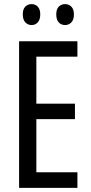

<svg xmlns="http://www.w3.org/2000/svg" viewBox="-20 -915 442 935"><path d="M357 0H73V-714H357V-639H157V-410H345V-335H157V-76H357ZM91 -845Q91 -871 103.5 -883Q116 -895 134 -895Q152 -895 164 -882.5Q176 -870 176 -845Q176 -819 164 -806Q152 -793 134 -793Q116 -793 103.5 -806Q91 -819 91 -845ZM254 -845Q254 -871 266.5 -883Q279 -895 297 -895Q315 -895 327.5 -882.5Q340 -870 340 -845Q340 -819 327.5 -806Q315 -793 297 -793Q278 -793 266 -806Q254 -819 254 -845Z"/></svg>

Font: Noto Sans Thai ExtCond
Style: Regular
Weight: 400
Width: 2
Designer: Monotype Design Team
Foundry: Monotype Imaging Inc.
Version: Version 2.002; ttfautohint (v1.8.4.7-5d5b)